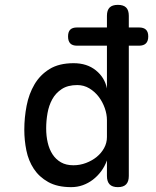

<svg xmlns="http://www.w3.org/2000/svg" viewBox="-20 -760 640 790"><path d="M297 -572Q278 -572 269 -581.5Q260 -591 260 -610Q260 -629 269 -638Q278 -647 297 -647H552Q571 -647 580.5 -638Q590 -629 590 -610Q590 -591 580.5 -581.5Q571 -572 552 -572ZM465 10Q442 10 431 -1.5Q420 -13 420 -36V-100Q411 -75 396 -55Q381 -35 362 -20.5Q343 -6 320.5 2Q298 10 273 10Q216 10 178.5 -11Q141 -32 119 -65.5Q97 -99 88.5 -141Q80 -183 80 -226Q80 -276 89.5 -325Q99 -374 122 -413Q145 -452 184 -476Q223 -500 283 -500Q338 -500 374.5 -470.5Q411 -441 420 -396V-695Q420 -718 431 -729Q442 -740 465 -740Q488 -740 499 -729Q510 -718 510 -695V-36Q510 -13 499 -1.5Q488 10 465 10ZM282 -80Q309 -80 334 -89.5Q359 -99 378 -114.5Q397 -130 408.5 -151Q420 -172 420 -196V-266Q420 -290 411 -315.5Q402 -341 386 -362Q370 -383 347.5 -396.5Q325 -410 298 -410Q259 -410 234 -393.5Q209 -377 195 -351.5Q181 -326 175.5 -294.5Q170 -263 170 -232Q170 -200 176.5 -172.5Q183 -145 196.5 -124.5Q210 -104 231 -92Q252 -80 282 -80Z"/></svg>

Font: Maple Mono
Style: Regular
Weight: 400
Monospace: yes
Designer: subframe7536
Version: Version 7.300